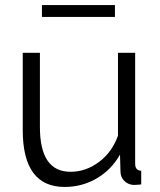

<svg xmlns="http://www.w3.org/2000/svg" viewBox="-20 -730 634 760"><path d="M146 -663V-710H435V-663ZM70 -215V-521H138V-227Q138 -50 259 -50Q320 -50 372 -89Q424 -128 447 -193V-521H515V-82Q515 -55 539 -54V0Q523 2 507 2Q486 0 472 -14Q458 -28 457 -48L455 -118Q421 -58 363 -24Q305 10 236 10Q70 10 70 -215Z"/></svg>

Font: Raleway-v4020
Style: Regular
Weight: 400
Designer: Matt McInerney, Pablo Impallari, Rodrigo Fuenzalida
Foundry: Matt McInerney, Pablo Impallari, Rodrigo Fuenzalida
Version: Version 4.020;PS 004.020;hotconv 1.0.88;makeotf.lib2.5.64775